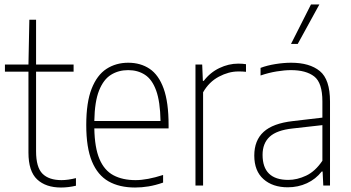

<svg xmlns="http://www.w3.org/2000/svg" viewBox="-20 -828 1566 857"><path d="M252.5 9Q184.5 9 145.8 -27.2Q107 -63.5 107 -147V-508H2V-540H107L111 -740H141V-540H308.5V-508H141V-153Q141 -81 169.8 -52.5Q198.5 -24 254.5 -24Q283 -24 319 -33V1Q285 9 252.5 9Z M583 9Q513 9 464.5 -18.5Q416 -46 390.5 -107.2Q365 -168.5 365 -270Q365 -371 389 -432Q413 -493 455.2 -520.5Q497.5 -548 552.5 -548Q607.5 -548 648 -520.8Q688.5 -493.5 710.5 -432.5Q732.5 -371.5 732.5 -270V-255H401Q402.5 -169 424 -118.2Q445.5 -67.5 486.2 -45.8Q527 -24 585 -24Q636.5 -24 708 -47V-13Q673.5 -1 643 4Q612.5 9 583 9ZM552 -515Q509 -515 475.5 -494.2Q442 -473.5 422.2 -424Q402.5 -374.5 401 -288H696.5Q695 -374.5 677 -424Q659 -473.5 627 -494.2Q595 -515 552 -515Z M852.5 0V-540H882.5L885.5 -467H889.5Q918 -504.5 959.2 -524.2Q1000.5 -544 1043.5 -544Q1062.5 -544 1078 -541.5V-507.5Q1069 -508.5 1061.2 -508.8Q1053.5 -509 1043 -509Q1001 -509 957 -485.8Q913 -462.5 886.5 -416V0Z M1264.5 8Q1197 8 1156 -28.5Q1115 -65 1115 -133.5Q1115 -201.5 1156.8 -239.5Q1198.5 -277.5 1287 -287.5L1419 -303V-375.5Q1419 -458.5 1382.5 -486.8Q1346 -515 1279 -515Q1250.5 -515 1215 -509.2Q1179.5 -503.5 1143 -491V-525Q1172 -536 1209.2 -542Q1246.5 -548 1279.5 -548Q1362 -548 1407.5 -510.8Q1453 -473.5 1453 -375V0H1423L1420 -62.5H1416Q1389.5 -28.5 1350 -10.2Q1310.5 8 1264.5 8ZM1152 -137Q1152 -25 1267 -25Q1306 -25 1346.5 -44Q1387 -63 1419 -110.5V-269.5L1286 -254.5Q1215.5 -247 1183.8 -217.8Q1152 -188.5 1152 -137ZM1279 -632 1368 -808H1405.5L1309 -632Z"/></svg>

Font: Encode Sans SmCnd Th
Style: Regular
Weight: 100
Width: 4
Designer: Multiple Designers
Foundry: Impallari Type
Version: Version 3.002; ttfautohint (v1.8.3) -l 8 -r 50 -G 200 -x 14 